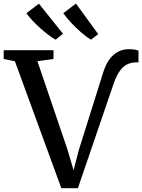

<svg xmlns="http://www.w3.org/2000/svg" viewBox="-39 -1016 774 1044"><path d="M294.5 7.5 42 -683 -19 -695.5V-743H252V-695.5L164.5 -683L328 -202.5L361 -90L390 -201.5L523 -625Q538.5 -672.5 560.5 -699.2Q582.5 -726 608.2 -737.2Q634 -748.5 659.5 -748.5Q683 -748.5 696 -745.8Q709 -743 714 -741V-676Q714 -677 711 -677Q708 -677 702.5 -677Q678.5 -677 656.2 -667.8Q634 -658.5 614.5 -633Q595 -607.5 578 -558.5L384.5 7.5ZM263 -800.5Q245 -810.5 223.2 -827Q201.5 -843.5 179.2 -863.5Q157 -883.5 137.5 -904.2Q118 -925 104.5 -944L172.5 -996L303.5 -832.5L264 -800.5ZM455 -800.5Q431.5 -814.5 403.5 -838.8Q375.5 -863 349.2 -891Q323 -919 305 -944L374 -996.5L495 -830.5L456 -800.5Z"/></svg>

Font: Merriweather 36pt Medium
Style: Regular
Weight: 500
Version: Version 2.100